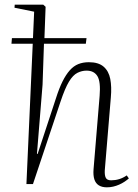

<svg xmlns="http://www.w3.org/2000/svg" viewBox="-20 -787 592 821"><path d="M347 -600H168L162 -425L138 -129H141L219 -366Q233 -410 247.5 -439Q262 -468 278.5 -486.5Q295 -505 315 -513Q335 -521 360 -521Q401 -521 423 -502Q445 -483 451.5 -449.5Q458 -416 454 -371L428 -58Q427 -37 432.5 -26.5Q438 -16 455 -16Q473 -16 489.5 -21Q506 -26 522 -37L531 -24Q523 -17 512.5 -10Q502 -3 489.5 2.5Q477 8 464 11Q451 14 437 14Q416 14 402.5 5.5Q389 -3 383.5 -20Q378 -37 380 -63L406 -377Q411 -438 396.5 -461.5Q382 -485 350 -485Q330 -485 311 -475.5Q292 -466 275 -438Q258 -410 239 -353L121 0H93L120 -600H29L31 -624H121L126 -737L42 -754L43 -767H165L175 -758L170 -624H350Z"/></svg>

Font: Literata 60pt ExtraLight
Style: Italic
Weight: 250
Italic angle: -2°
Designer: Latin by Veronika Burian and Jose Scaglione. Greek by Irene Vlachou. Cyrillic by Vera Evstafieva
Foundry: TypeTogether
Version: Version 3.103;gftools[0.9.29]